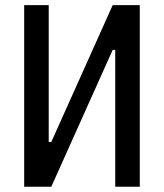

<svg xmlns="http://www.w3.org/2000/svg" viewBox="-20 -713 626 733"><path d="M72.3 0V-693.4H166V-170.9H175.8L410.2 -693.4H513.7V0H419.9V-522.5H410.2L175.8 0Z"/></svg>

Font: Caskaydia Cove
Style: Regular
Weight: 400
Monospace: yes
Designer: Aaron Bell
Foundry: Saja Typeworks
Version: Version 4.300; ttfautohint (v1.8.3)